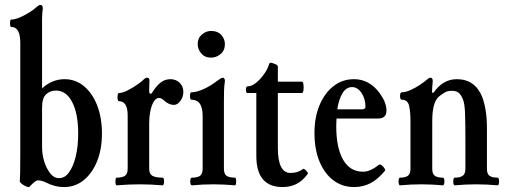

<svg xmlns="http://www.w3.org/2000/svg" viewBox="-20 -745 2047 776"><path d="M239 11Q219 11 200.5 6Q182 1 167 -7Q154 -13 146.5 -14.5Q139 -16 133 -16Q123 -16 100 9Q97 13 87 9Q77 5 68.5 -1.5Q60 -8 60 -13Q61 -23 61.5 -47.5Q62 -72 62 -134V-571Q62 -636 26 -636Q22 -636 21 -643.5Q20 -651 21 -658.5Q22 -666 26 -666Q40 -666 60 -674.5Q80 -683 99 -695Q118 -707 127 -716Q137 -725 143 -725Q153 -725 153 -711Q150 -689 150 -668.5Q150 -648 150 -629V-388Q191 -425 241 -425Q285 -425 319 -397Q353 -369 372.5 -319.5Q392 -270 392 -205Q392 -142 372.5 -93.5Q353 -45 318.5 -17Q284 11 239 11ZM219 -25Q242 -25 259 -48.5Q276 -72 286 -112.5Q296 -153 296 -205Q296 -285 272 -332Q248 -379 206 -379Q182 -379 166 -363.5Q150 -348 150 -311V-149Q150 -122 158.5 -93.5Q167 -65 182.5 -45Q198 -25 219 -25Z M452 4Q448 4 447 -4Q446 -12 447 -19.5Q448 -27 452 -27Q474 -27 485 -34.5Q496 -42 496 -63V-278Q496 -336 461 -336Q457 -336 455.5 -344Q454 -352 455.5 -360.5Q457 -369 461 -369Q475 -369 496.5 -380Q518 -391 537 -404.5Q556 -418 562 -425Q568 -431 574 -431Q584 -431 584 -421Q584 -410 583.5 -400.5Q583 -391 583 -381Q583 -366 587 -366Q594 -366 597 -374Q613 -399 630 -412Q647 -425 669 -425Q691 -425 706 -410.5Q721 -396 721 -374Q721 -353 709 -337Q697 -321 683 -321Q674 -321 664 -325Q654 -329 644 -338Q633 -349 623 -349Q610 -349 601 -333.5Q592 -318 587.5 -295Q583 -272 583 -250V-63Q583 -42 596 -34.5Q609 -27 637 -27Q641 -27 642.5 -19.5Q644 -12 642.5 -4Q641 4 637 4Q613 2 590.5 1Q568 0 545 0Q522 0 499 1Q476 2 452 4Z M833 -512Q808 -512 793.5 -529Q779 -546 779 -567Q779 -591 796 -605.5Q813 -620 833 -620Q860 -620 874.5 -603.5Q889 -587 889 -567Q889 -541 871.5 -526.5Q854 -512 833 -512ZM756 4Q751 4 749.5 -4Q748 -12 749.5 -19.5Q751 -27 756 -27Q779 -27 789 -35Q799 -43 799 -63V-277Q799 -342 754 -342Q750 -342 748.5 -349.5Q747 -357 748.5 -364.5Q750 -372 754 -372Q774 -372 803 -385Q832 -398 860 -420Q875 -431 880 -431Q889 -431 889 -417Q886 -398 885.5 -378.5Q885 -359 885 -339V-63Q885 -43 895 -35Q905 -27 929 -27Q933 -27 934 -19.5Q935 -12 934 -4Q933 4 929 4Q907 2 885.5 1Q864 0 843 0Q821 0 799 1Q777 2 756 4Z M1122 11Q1016 11 1016 -115V-369H981Q976 -369 974.5 -375.5Q973 -382 974.5 -389Q976 -396 981 -396Q997 -396 1014.5 -410Q1032 -424 1047 -445Q1062 -466 1068 -487Q1071 -495 1087 -488Q1103 -483 1103 -476V-415H1200Q1205 -415 1206.5 -403.5Q1208 -392 1206.5 -380.5Q1205 -369 1200 -369H1103V-147Q1103 -46 1154 -46Q1185 -46 1204 -62Q1208 -65 1217.5 -55.5Q1227 -46 1223 -41Q1201 -12 1176.5 -0.5Q1152 11 1122 11Z M1411 11Q1363 11 1327 -16.5Q1291 -44 1271 -93Q1251 -142 1251 -208Q1251 -271 1271.5 -320Q1292 -369 1328 -397Q1364 -425 1411 -425Q1473 -425 1515 -368Q1542 -330 1542 -299Q1542 -266 1509 -266H1340Q1339 -251 1339 -235Q1339 -147 1367 -99Q1395 -51 1447 -51Q1477 -51 1511 -79Q1516 -82 1522.5 -77Q1529 -72 1533.5 -65.5Q1538 -59 1536 -55Q1508 -21 1478 -5Q1448 11 1411 11ZM1403 -393Q1380 -393 1365 -369.5Q1350 -346 1343 -303H1443Q1457 -303 1457 -314Q1457 -346 1441 -369.5Q1425 -393 1403 -393Z M1597 4Q1593 4 1591.5 -4Q1590 -12 1591.5 -19.5Q1593 -27 1597 -27Q1618 -27 1628.5 -34.5Q1639 -42 1639 -63V-258Q1639 -292 1633.5 -317Q1628 -342 1604 -342Q1599 -342 1597.5 -349.5Q1596 -357 1597.5 -364.5Q1599 -372 1604 -372Q1620 -372 1640.5 -381.5Q1661 -391 1678.5 -403Q1696 -415 1704 -422Q1714 -431 1720 -431Q1729 -431 1729 -417Q1728 -409 1727 -392.5Q1726 -376 1726 -371L1732 -370Q1770 -425 1826 -425Q1900 -425 1929 -353Q1938 -329 1943 -297.5Q1948 -266 1948 -228V-63Q1948 -42 1958.5 -34.5Q1969 -27 1991 -27Q1995 -27 1996.5 -19.5Q1998 -12 1996.5 -4Q1995 4 1991 4Q1969 2 1947.5 1Q1926 0 1905 0Q1883 0 1861.5 1Q1840 2 1818 4Q1814 4 1812.5 -4Q1811 -12 1812.5 -19.5Q1814 -27 1818 -27Q1839 -27 1850 -34.5Q1861 -42 1861 -63V-176Q1861 -249 1859.5 -288.5Q1858 -328 1850 -346Q1841 -366 1831 -372Q1821 -378 1807 -378Q1789 -378 1778 -371.5Q1767 -365 1758 -358Q1743 -348 1735 -323Q1727 -298 1727 -256V-63Q1727 -42 1737.5 -34.5Q1748 -27 1769 -27Q1774 -27 1775.5 -19.5Q1777 -12 1775.5 -4Q1774 4 1769 4Q1748 2 1727 1Q1706 0 1683 0Q1661 0 1640 1Q1619 2 1597 4Z"/></svg>

Font: Junicode Two Beta Condensed Medium
Style: Regular
Weight: 500
Width: 3
Designer: Peter S. Baker
Foundry: Briery Creek Software
Version: Version 1.053; ttfautohint (v1.8.4)